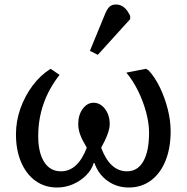

<svg xmlns="http://www.w3.org/2000/svg" viewBox="-20 -820 830 854"><path d="M234 14Q179 14 138 -15.5Q97 -45 74 -98.5Q51 -152 51 -223Q51 -281 70.5 -336.5Q90 -392 124.5 -438.5Q159 -485 205 -514L245 -487Q150 -366 150 -215Q150 -141 176.5 -99.5Q203 -58 251 -58Q326 -58 366 -163Q345 -198 336.5 -221.5Q328 -245 328 -268Q328 -309 348 -336Q368 -363 396 -363Q426 -363 447 -335.5Q468 -308 468 -268Q468 -249 458 -222Q448 -195 430 -163Q469 -58 545 -58Q592 -58 617.5 -102.5Q643 -147 643 -230Q643 -272 630 -320.5Q617 -369 594.5 -415Q572 -461 542 -497L629 -514L641 -507Q669 -477 691 -431.5Q713 -386 726 -335Q739 -284 739 -236Q739 -161 716 -104.5Q693 -48 651 -17Q609 14 553 14Q500 14 459 -15Q418 -44 400 -95H397Q388 -65 363 -40Q338 -15 304.5 -0.5Q271 14 234 14ZM415 -576 380 -594 447 -757Q457 -781 467.5 -790.5Q478 -800 496 -800Q536 -800 559 -749V-735Z"/></svg>

Font: Literata 12pt
Style: Regular
Weight: 400
Designer: Latin by Veronika Burian and Jose Scaglione. Greek by Irene Vlachou. Cyrillic by Vera Evstafieva.
Foundry: TypeTogether
Version: Version 3.002